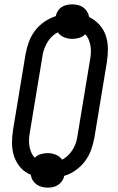

<svg xmlns="http://www.w3.org/2000/svg" viewBox="-20 -807 540 879"><path d="M198 52Q184 52 171 48.5Q158 45 147.5 37.5Q137 30 130 18.5Q123 7 121 -7Q93 -18 73.5 -40.5Q54 -63 44.5 -91.5Q35 -120 35 -151.5Q35 -183 40 -214L97 -559Q102 -587 112 -614.5Q122 -642 139.5 -665.5Q157 -689 182 -706.5Q207 -724 235 -733Q238 -746 245 -757Q252 -768 263 -775Q274 -782 286.5 -784.5Q299 -787 311 -787Q325 -787 338.5 -783.5Q352 -780 362 -772.5Q372 -765 379 -753.5Q386 -742 388 -729Q415 -716 435 -694Q455 -672 464.5 -643.5Q474 -615 474 -583.5Q474 -552 469 -521L412 -176Q407 -148 397 -120.5Q387 -93 369.5 -69.5Q352 -46 327 -28Q302 -10 274 -2Q272 10 264.5 21Q257 32 246 39.5Q235 47 222.5 49.5Q210 52 198 52ZM264 -76Q280 -84 292.5 -96.5Q305 -109 314 -124Q323 -139 328 -155Q333 -171 335 -187L392 -532Q395 -548 396 -564.5Q397 -581 394.5 -596Q392 -611 386 -625.5Q380 -640 370 -650Q358 -638 342 -633.5Q326 -629 311 -629Q291 -629 273 -636.5Q255 -644 245 -659Q229 -651 216.5 -638.5Q204 -626 195.5 -611Q187 -596 181.5 -580Q176 -564 174 -548L117 -203Q114 -187 113 -170.5Q112 -154 114.5 -139Q117 -124 123 -109.5Q129 -95 140 -85Q151 -97 167 -101.5Q183 -106 198 -106Q218 -106 236 -98.5Q254 -91 264 -76Z"/></svg>

Font: Iosevka Slab
Style: Italic
Weight: 400
Italic angle: -9°
Monospace: yes
Designer: Belleve Invis
Foundry: Belleve Invis
Version: Version 11.1.0; ttfautohint (v1.8.3)